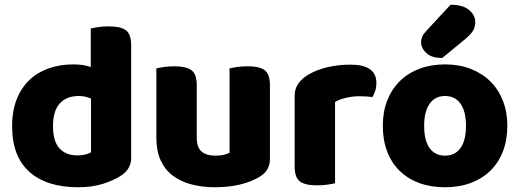

<svg xmlns="http://www.w3.org/2000/svg" viewBox="-20 -772 2186 808"><path d="M362 -490V-652Q373 -655 393.5 -658Q414 -661 438 -661Q488 -661 510 -644.5Q532 -628 532 -581V-107Q532 -60 488 -32Q459 -13 413.5 1.5Q368 16 308 16Q177 16 104 -48.5Q31 -113 31 -241Q31 -307 51 -356Q71 -405 105.5 -437Q140 -469 187 -485Q234 -501 288 -501Q331 -501 362 -490ZM363 -357Q352 -362 339 -365Q326 -368 312 -368Q260 -368 231.5 -336.5Q203 -305 203 -241Q203 -178 230 -148Q257 -118 307 -118Q325 -118 340 -122Q355 -126 363 -131Z M638 -484Q649 -487 669.5 -490Q690 -493 714 -493Q764 -493 786 -476.5Q808 -460 808 -413V-193Q808 -152 828 -134.5Q848 -117 886 -117Q909 -117 923.5 -121Q938 -125 946 -129V-484Q957 -487 977.5 -490Q998 -493 1022 -493Q1072 -493 1094 -476.5Q1116 -460 1116 -413V-104Q1116 -54 1074 -29Q1039 -7 990.5 4.5Q942 16 885 16Q831 16 785.5 4Q740 -8 707 -33Q674 -58 656 -97.5Q638 -137 638 -193Z M1390 -1Q1379 2 1358.5 5Q1338 8 1314 8Q1264 8 1242 -8.5Q1220 -25 1220 -72V-369Q1220 -398 1235 -419.5Q1250 -441 1276 -457Q1311 -478 1357.5 -489Q1404 -500 1455 -500Q1564 -500 1564 -423Q1564 -405 1559 -389.5Q1554 -374 1547 -363Q1528 -367 1492 -367Q1466 -367 1438.5 -361Q1411 -355 1390 -343Z M1853 16Q1793 16 1745 -1.5Q1697 -19 1662.5 -52.5Q1628 -86 1609.5 -134Q1591 -182 1591 -243Q1591 -302 1610 -350Q1629 -398 1663.5 -431.5Q1698 -465 1746 -483Q1794 -501 1853 -501Q1912 -501 1960 -482.5Q2008 -464 2042.5 -430.5Q2077 -397 2096 -349Q2115 -301 2115 -243Q2115 -183 2096.5 -135Q2078 -87 2043.5 -53.5Q2009 -20 1961 -2Q1913 16 1853 16ZM1765 -243Q1765 -180 1788 -148.5Q1811 -117 1853 -117Q1895 -117 1918 -149Q1941 -181 1941 -243Q1941 -303 1918 -335.5Q1895 -368 1853 -368Q1811 -368 1788 -335.5Q1765 -303 1765 -243ZM1876 -752Q1928 -752 1954 -730Q1980 -708 1980 -680Q1980 -657 1970 -641.5Q1960 -626 1936 -606L1841 -528Q1796 -528 1774 -549Q1752 -570 1752 -594Q1752 -606 1756.5 -617Q1761 -628 1775 -643Z"/></svg>

Font: Baloo 2 Latin ExtraBold
Style: Regular
Weight: 400
Designer: Sarang Kulkarni and Ek Type
Foundry: Ek Type
Version: Version 1.001